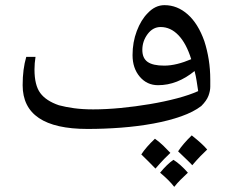

<svg xmlns="http://www.w3.org/2000/svg" viewBox="-20 -501 888 746"><path d="M320 0Q194 0 131 -42.5Q68 -85 68 -170Q68 -202 71.5 -229Q75 -256 82 -280H118Q116 -268 115 -255.5Q114 -243 114 -231Q114 -170 136.5 -139.5Q159 -109 209 -92Q235 -85 268 -80.5Q301 -76 342 -76Q392 -76 449 -81.5Q506 -87 562.5 -96.5Q619 -106 668 -119Q717 -132 750 -147Q747 -167 744 -186.5Q741 -206 736 -225Q703 -198 667.5 -184Q632 -170 594 -170Q551 -170 523 -203Q495 -236 495 -287Q495 -337 511.5 -380.5Q528 -424 554 -450Q583 -481 619 -481Q669 -481 709.5 -445Q750 -409 774 -341Q785 -307 791 -269.5Q797 -232 797 -191Q797 -180 797 -164Q797 -148 790 -129Q783 -110 762 -89Q732 -66 684 -49Q636 -32 576 -21Q516 -10 450.5 -5Q385 0 320 0ZM618 -246Q642 -246 668.5 -252.5Q695 -259 723 -271Q704 -332 673.5 -364Q643 -396 604 -396Q574 -396 553.5 -368.5Q533 -341 533 -307Q533 -275 553.5 -260.5Q574 -246 618 -246ZM725 25Q745 41 760 54.5Q775 68 785 80Q773 91 758.5 106Q744 121 727 141Q722 135 708 121.5Q694 108 672 87Q690 59 725 25ZM582 38Q600 51 614.5 65Q629 79 642 93Q633 101 618.5 116Q604 131 584 154Q570 140 556.5 126Q543 112 529 99Q538 85 551.5 69.5Q565 54 582 38ZM654 120Q681 137 710 170Q695 184 681.5 197.5Q668 211 657 225Q638 200 602 170Q616 153 629 140.5Q642 128 654 120Z"/></svg>

Font: Noto Naskh Arabic
Style: Regular
Weight: 400
Designer: Monotype Design Team, David Williams, Mohamad Dakak and Nizar Qandah
Foundry: Monotype Imaging Inc.
Version: Version 2.013